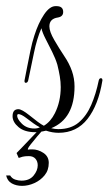

<svg xmlns="http://www.w3.org/2000/svg" viewBox="-62 -434 354 626"><path d="M129 -1Q109 -1 88 -8Q68 -3 53 -3Q18 -3 -1.5 -19.5Q-21 -36 -21 -55Q-21 -78 -2 -78Q9 -78 34 -58Q50 -45 61.5 -36.5Q73 -28 81 -24Q103 -37 117 -65Q136 -103 136 -150Q136 -167 133 -185Q130 -203 125 -223Q119 -243 108 -265Q97 -287 86.5 -307.5Q76 -328 73 -342Q58 -307 49 -263Q40 -219 30 -172Q28 -164 22 -164Q17 -164 18 -172Q21 -187 26 -213Q31 -239 37 -268Q43 -297 50 -318Q63 -359 81.5 -386.5Q100 -414 119 -414H122Q144 -414 144 -395Q144 -380 127 -377Q99 -373 99 -348Q99 -331 115 -303.5Q131 -276 147 -252Q164 -227 172.5 -202.5Q181 -178 181 -152Q181 -47 105 -16Q117 -13 128 -13Q169 -13 194.5 -34.5Q220 -56 235.5 -92Q251 -128 260 -172Q262 -179 267 -179Q272 -179 272 -172Q259 -92 223.5 -46.5Q188 -1 129 -1ZM50 -15Q61 -15 68 -19Q58 -24 47.5 -31.5Q37 -39 24 -49Q7 -62 -2 -62Q-6 -62 -6 -56Q-6 -52 -2.5 -45.5Q1 -39 9 -31Q25 -15 50 -15ZM10 172Q-9 172 -23.5 164Q-38 156 -42 138H-29Q-23 148 -12.5 151.5Q-2 155 8 155Q34 155 47.5 138.5Q61 122 61 105Q61 92 53.5 83.5Q46 75 32 75Q19 75 11.5 77Q4 79 -1 81L-8 65Q-5 62 9.5 47Q24 32 39.5 15.5Q55 -1 61 -7L73 -5Q71 -3 59.5 10.5Q48 24 37.5 37.5Q27 51 29 54Q33 53 36 53Q39 53 43 53Q62 53 79.5 64.5Q97 76 97 97Q97 121 83.5 137.5Q70 154 50 163Q30 172 10 172Z"/></svg>

Font: Updock
Style: Regular
Weight: 400
Designer: Robert E. Leuschke
Foundry: Robert E. Leuschke
Version: Version 1.010; ttfautohint (v1.8.4.7-5d5b)